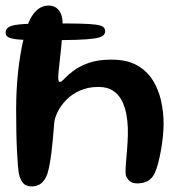

<svg xmlns="http://www.w3.org/2000/svg" viewBox="-31 -646 662 691"><path d="M135.1 -501.4Q77.2 -501.4 45.4 -503.2Q13.6 -505 1.3 -510.8Q-10.9 -516.6 -10.9 -528.1Q-10.9 -542.6 2.8 -549.8Q16.5 -556.9 52 -559.3Q87.6 -561.8 153.9 -561.8Q218.2 -561.8 256.8 -560.9Q295.4 -560.1 314.9 -557.2Q334.4 -554.4 340.9 -548.7Q347.4 -542.9 347.4 -533.4Q347.4 -523.6 339 -517.2Q330.6 -510.9 308.1 -507.5Q285.6 -504.1 243.8 -502.7Q202.1 -501.4 135.1 -501.4ZM82.9 25Q64.1 25 53.4 14.2Q42.8 3.4 37.3 -19.2Q35.1 -31 33.3 -52.9Q31.5 -74.8 30 -105.3Q28.4 -135.8 27.8 -173.2Q27.1 -210.6 27.1 -253.4Q27.1 -285.9 28.8 -320.3Q30.6 -354.8 34.2 -388.7Q37.9 -422.6 43.4 -454.7Q48.8 -486.8 56.1 -515.2Q63.4 -543.6 72.5 -566.4Q85.5 -596.2 103.5 -611.1Q121.4 -626 143.7 -626Q167.6 -626 181.1 -608.7Q194.6 -591.4 194.6 -557.5Q194.6 -539.4 193 -517.5Q191.4 -495.6 189.1 -473.2Q186.7 -450.7 184.2 -429.6Q181.8 -408.6 180.2 -392Q178.6 -375.4 178.6 -366.1Q178.6 -351.1 184.7 -351.1Q190.1 -351.1 201.3 -363.3Q212.5 -375.4 233.3 -391.3Q254.1 -407.1 287.5 -419.3Q320.9 -431.4 370.7 -431.4Q425.5 -431.4 461.7 -411.2Q497.8 -391 518.9 -357.2Q539.9 -323.5 548.8 -282.6Q557.8 -241.7 557.8 -200.3Q557.8 -179.8 555.2 -154.8Q552.7 -129.8 548.2 -104.5Q543.7 -79.3 537.8 -57.3Q532 -35.3 525.1 -20.9Q515.9 -3.3 500.8 5.3Q485.7 14 463.5 14Q445.6 14 436 6Q426.4 -2 421.9 -15.1Q420.2 -25.6 421.2 -44.2Q422.2 -62.9 424.5 -86.7Q426.8 -110.4 428.2 -136.2Q429.8 -161.9 429 -186.1Q428.2 -211.8 423.2 -237.7Q418.1 -263.6 406.7 -285.2Q395.3 -306.8 375.2 -319.9Q355 -333.1 323.8 -333.1Q285.2 -333.1 256 -319.8Q226.8 -306.5 207.1 -286Q187.3 -265.5 176.6 -243.5Q165.9 -221.6 164.2 -204.5Q161.6 -171.7 159.1 -144.3Q156.6 -116.9 153.8 -94.5Q150.9 -72.1 147.6 -54.1Q144.2 -36 139.8 -21.2Q131.9 1.8 117.8 13.4Q103.6 25 82.9 25Z"/></svg>

Font: Gluten Thin
Style: Regular
Weight: 100
Designer: Tyler Finck
Foundry: Etcetera Type Company
Version: Version 1.300